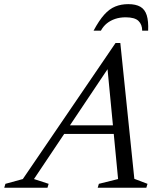

<svg xmlns="http://www.w3.org/2000/svg" viewBox="-87 -884 764 904"><path d="M183.5 -253.5 197.5 -294H512.5L498.5 -253.5ZM545.5 -42 607.5 -18.5 602 0H373L378.5 -18.5L469 -41L415.5 -598H446L73 -41L142 -18.5L136.5 0H-67L-61.5 -18.5L20.5 -41L457 -681.5H479.5ZM504.5 -802.5Q477.5 -802.5 455.2 -795Q433 -787.5 416 -773.8Q399 -760 388 -739.5H353.5Q379.5 -788 403.8 -815Q428 -842 455.5 -853.2Q483 -864.5 517 -864.5Q552.5 -864.5 573.8 -852.2Q595 -840 603.8 -812.5Q612.5 -785 610.5 -739.5H582.5Q582.5 -768.5 565 -785.5Q547.5 -802.5 504.5 -802.5Z"/></svg>

Font: Newsreader 20pt
Style: Italic
Weight: 400
Italic angle: -17°
Version: Version 1.003